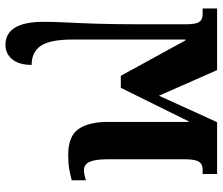

<svg xmlns="http://www.w3.org/2000/svg" viewBox="-76 -500 816 704"><g transform="rotate(90 332.0 -148.0)"><path d="M145 240Q60 240 60 100Q60 60 62.5 13.5Q65 -33 67 -97.5Q69 -162 69 -255V-422Q69 -458 60.5 -470.5Q52 -483 32 -483H11V-536H237L331 -323L428 -536H618V-483H602Q581 -483 572.5 -468.5Q564 -454 564 -418V-134Q564 -89 573.5 -68.5Q583 -48 603 -48Q621 -48 641 -55V-3Q622 2 600.5 6Q579 10 549 10Q479 10 453 -28Q427 -66 427 -136V-432H425L302 -183H258L128 -420H125V-5Q125 75 147.5 109.5Q170 144 218 144Q218 190 197.5 215Q177 240 145 240Z"/></g></svg>

Font: Noto Serif ExtraCondensed ExtraBold
Style: Regular
Weight: 800
Width: 2
Designer: Monotype Design Team
Foundry: Monotype Imaging Inc.
Version: Version 2.013; ttfautohint (v1.8.4.7-5d5b)